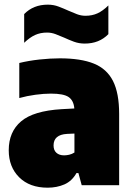

<svg xmlns="http://www.w3.org/2000/svg" viewBox="-20 -816 586 846"><path d="M190 11Q110.5 11 64.5 -34.8Q18.5 -80.5 18.5 -154Q18.5 -235 72.8 -281.2Q127 -327.5 251.5 -335L307.5 -338Q304.5 -373.5 282.2 -388.5Q260 -403.5 204.5 -403.5Q173.5 -403.5 136.2 -398.5Q99 -393.5 65 -384V-538.5Q106 -548.5 154 -553.8Q202 -559 244 -559Q336 -559 393.5 -535.8Q451 -512.5 478 -459Q505 -405.5 505 -314V0H340L325.5 -53.5H317Q297 -18 263.8 -3.5Q230.5 11 190 11ZM216 -175Q216 -154 228.5 -142.8Q241 -131.5 262.5 -131.5Q273 -131.5 285 -134.2Q297 -137 308 -144V-227.5L275 -226Q216 -222.5 216 -175ZM353.5 -624Q328 -624 305.8 -632.2Q283.5 -640.5 263 -650Q243.5 -658.5 225 -665.5Q206.5 -672.5 187.5 -672.5Q158 -672.5 134.5 -661.8Q111 -651 86.5 -627.5V-754Q127 -795.5 190.5 -795.5Q216 -795.5 238.2 -787Q260.5 -778.5 281.5 -769Q300.5 -760.5 319 -753.5Q337.5 -746.5 356.5 -746.5Q386 -746.5 409.5 -757.2Q433 -768 457.5 -792V-665.5Q417 -624 353.5 -624Z"/></svg>

Font: Encode Sans SmCnd Black
Style: Regular
Weight: 900
Width: 4
Designer: Multiple Designers
Foundry: Impallari Type
Version: Version 3.002; ttfautohint (v1.8.3) -l 8 -r 50 -G 200 -x 14 